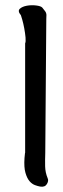

<svg xmlns="http://www.w3.org/2000/svg" viewBox="-20 -686 239 727"><path d="M151.4 -107.4Q150.4 -80.1 150.9 -56.4Q151.4 -32.7 160.6 -10.7Q165 -1.5 157.5 11Q149.9 23.4 132.3 20.5Q123.5 19 112.3 14.9Q101.1 10.7 91.8 0Q82.5 -10.7 76.4 -31.5Q70.3 -52.2 72.8 -87.9Q74.2 -106.4 74.7 -106.9Q75.2 -107.4 75.2 -106.7Q75.2 -106 75.2 -113.5Q75.2 -121.1 75.2 -154.8V-522Q78.1 -527.8 76.7 -544.2Q75.2 -560.5 71.8 -578.9Q68.4 -597.2 64.2 -611.8Q60.1 -626.5 59.1 -628.4Q45.9 -644 54.9 -652.6Q64 -661.1 81.3 -664.3Q98.6 -667.5 116.7 -665.3Q134.8 -663.1 140.1 -657.2Q146 -649.4 148.9 -646Q151.9 -642.6 153.6 -638.9Q155.3 -635.3 155.8 -629.9Q156.2 -624.5 155.3 -613.8Z"/></svg>

Font: AKL 022
Style: Regular
Weight: 400
Designer: AKL
Foundry: AKL
Version: Version 2.053;August 19, 2024;FontCreator 13.0.0.2675 64-bit